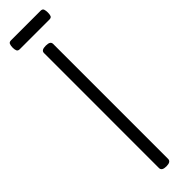

<svg xmlns="http://www.w3.org/2000/svg" viewBox="-447 -1317 1307 1307"><g transform="rotate(-45 207.0 -663.5)"><path d="M207 14Q185 14 174 7Q163 0 163 -14V-1121Q163 -1135 174 -1141.5Q185 -1148 207 -1148Q229 -1148 240 -1141.5Q251 -1135 251 -1121V-14Q251 0 240 7Q229 14 207 14ZM65 -1256Q48 -1256 43 -1267.5Q38 -1279 38 -1297Q38 -1316 43 -1328.5Q48 -1341 65 -1341H350Q368 -1341 372.5 -1328.5Q377 -1316 377 -1297Q377 -1279 372.5 -1267.5Q368 -1256 350 -1256Z"/></g></svg>

Font: Playwrite CL
Style: Regular
Weight: 400
Designer: Veronika Burian, José Scaglione
Foundry: TypeTogether
Version: Version 1.002